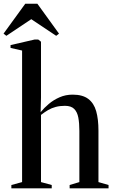

<svg xmlns="http://www.w3.org/2000/svg" viewBox="-60 -1036 624 1056"><path d="M61.5 -34.5V-758L-2 -772.5V-788L130 -818.5H150.5L165.5 -806.5V-500L163.5 -419Q182 -442 208.2 -464.2Q234.5 -486.5 267.8 -501Q301 -515.5 339.5 -515.5Q394.5 -515.5 425.5 -492Q456.5 -468.5 469 -424.5Q481.5 -380.5 481.5 -318V-34.5L537 -18.5V0H323V-18.5L376.5 -34.5V-316Q376.5 -358 370.8 -389Q365 -420 348 -437Q331 -454 297 -454Q269.5 -454 246.8 -448Q224 -442 204.8 -430.8Q185.5 -419.5 165.5 -404V-34.5L224.5 -18.5V0H2.5V-18.5ZM-25 -839 -40.5 -851 79 -1015.5H145.5L264.5 -851L249 -839L112 -930.5Z"/></svg>

Font: Merriweather 144pt Medium
Style: Regular
Weight: 500
Version: Version 2.100